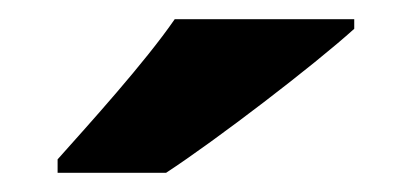

<svg xmlns="http://www.w3.org/2000/svg" viewBox="-20 -786 429 200"><path d="M349 -756V-766H162C131 -721 73 -657 40 -620V-606H153C205 -640 307 -718 349 -756Z"/></svg>

Font: Noto Sans Lao UI ExtBd
Style: Regular
Weight: 800
Designer: Monotype Design Team
Foundry: Monotype Imaging Inc.
Version: Version 2.000